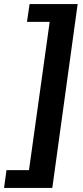

<svg xmlns="http://www.w3.org/2000/svg" viewBox="-62 -762 410 947"><path d="M196 165 321 -742H84L71 -654H183L81 77H-30L-42 165Z"/></svg>

Font: Cheyenne Sans
Style: Bold Italic
Weight: 700
Italic angle: -8.13011°
Designer: The Public Sans project authors (U.S. Web Design System), Libre Franklin designed by Pablo Impallari and Rodrigo Fuenzal
Foundry: The Cheyenne Sans Project Authors
Version: Version 2.007